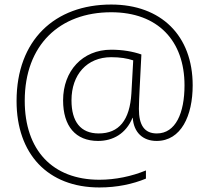

<svg xmlns="http://www.w3.org/2000/svg" viewBox="-20 -728 922 846"><path d="M829 -352C829 -571 690 -708 470 -708C221 -708 53 -551 53 -283C53 -49 191 98 418 98C496 98 565 83 623 59V23C560 49 488 64 418 64C211 64 89 -67 89 -284C89 -530 243 -674 470 -674C676 -674 793 -548 793 -352C793 -230 754 -140 671 -140C616 -140 592 -177 592 -248C592 -276 594 -307 595 -331L603 -488C566 -501 520 -509 470 -509C343 -509 258 -415 258 -286C258 -172 313 -107 412 -107C478 -107 535 -139 564 -209H565C569 -145 609 -107 670 -107C778 -107 829 -218 829 -352ZM295 -286C295 -399 363 -476 470 -476C509 -476 540 -471 567 -462L559 -317C552 -198 504 -140 415 -140C335 -140 295 -192 295 -286Z"/></svg>

Font: Noto Sans Telugu ExtraLight
Style: Regular
Weight: 200
Designer: Jelle Bosma - Monotype Design Team
Foundry: Monotype Imaging Inc.
Version: Version 2.005